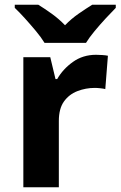

<svg xmlns="http://www.w3.org/2000/svg" viewBox="-20 -786 506 806"><path d="M383 -556Q394 -556 409 -555Q424 -554 433 -552L422 -412Q415 -414 401.5 -415.5Q388 -417 378 -417Q340 -417 305 -403.5Q270 -390 248.5 -360Q227 -330 227 -278V0H78V-546H191L213 -454H220Q244 -496 286 -526Q328 -556 383 -556ZM167 -606Q153 -629 130.5 -656Q108 -683 84.5 -709Q61 -735 42 -753V-766H141Q167 -750 197 -728.5Q227 -707 253 -680Q279 -707 310 -728.5Q341 -750 367 -766H466V-753Q448 -735 424 -709Q400 -683 377.5 -656Q355 -629 341 -606Z"/></svg>

Font: Noto Sans Telugu
Style: Bold
Weight: 700
Designer: Jelle Bosma - Monotype Design Team
Foundry: Monotype Imaging Inc.
Version: Version 2.005; ttfautohint (v1.8.4.7-5d5b)